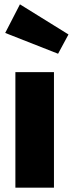

<svg xmlns="http://www.w3.org/2000/svg" viewBox="-20 -866 336 886"><path d="M72 -846 4 -714 248 -618 296 -707ZM229 -533H51V0H229Z"/></svg>

Font: Fira Sans ExtraBold
Style: Regular
Weight: 800
Designer: bBox Type GmbH & Carrois Corporate GbR & Edenspiekermann AG
Foundry: bBox Type GmbH & Carrois Corporate GbR & Edenspiekermann AG
Version: Version 4.300;PS 004.300;hotconv 1.0.88;makeotf.lib2.5.64775